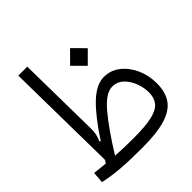

<svg xmlns="http://www.w3.org/2000/svg" viewBox="-188 -827 962 962"><g transform="rotate(-45 293.0 -345.5)"><path d="M274.4 2Q185.5 2 125 -2.7Q64.5 -7.3 9.3 -19.5L14.2 -79.6Q32.7 -77.6 51.3 -75.7Q69.8 -73.2 88.9 -71.8Q94.2 -80.1 99.1 -88.4L90.3 -693.4H153.8L160.2 -251Q160.6 -228.5 157.2 -210.7Q153.8 -192.9 144.5 -173.3L150.4 -169.4Q220.7 -277.3 277.8 -331.5Q335 -385.7 388.7 -385.7Q436 -385.7 473.4 -356.7Q510.7 -327.6 532.5 -279.8Q554.2 -231.9 554.2 -174.8Q554.2 -113.3 527.1 -74.2Q500 -35.2 438.7 -16.6Q377.4 2 274.4 2ZM149.4 -66.9Q177.7 -64.9 209.7 -64Q241.7 -63 278.8 -63Q364.3 -63 410.9 -74.5Q457.5 -85.9 475.8 -110.1Q494.1 -134.3 494.1 -171.9Q494.1 -204.6 481.2 -239.3Q468.3 -273.9 443.6 -297.9Q418.9 -321.8 383.8 -321.8Q337.9 -321.8 280.8 -254.4Q223.6 -187 149.4 -66.9ZM371.1 -481.9 308.6 -544.4 371.1 -607.4 433.6 -544.4Z"/></g></svg>

Font: CaskaydiaMono NF Light
Style: Regular
Weight: 300
Designer: Aaron Bell
Foundry: Saja Typeworks
Version: Version 2111.001; ttfautohint (v1.8.4);Nerd Fonts 3.1.1